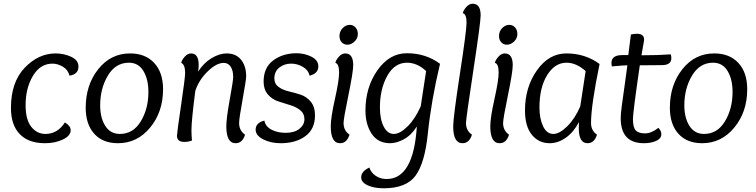

<svg xmlns="http://www.w3.org/2000/svg" viewBox="-20 -762 4077 1035"><path d="M355 -354Q346 -387 318 -403Q290 -419 263 -419Q197 -419 157.5 -353Q118 -287 118 -195Q118 -117 148.5 -78.5Q179 -40 225 -40Q290 -40 330 -102Q361 -83 361 -60Q361 -30 319 -10Q277 10 222 10Q134 10 86.5 -39Q39 -88 39 -180Q39 -319 113 -396.5Q187 -474 280 -474Q324 -474 363.5 -456Q403 -438 403 -403Q403 -362 355 -354Z M616 10Q534 10 488 -41Q442 -92 442 -181Q442 -304 509.5 -389Q577 -474 681 -474Q764 -474 811.5 -422.5Q859 -371 859 -281Q859 -159 789.5 -74.5Q720 10 616 10ZM675 -424Q603 -424 561.5 -354.5Q520 -285 520 -194Q520 -127 547.5 -83.5Q575 -40 626 -40Q698 -40 739 -108Q780 -176 780 -266Q780 -335 753 -379.5Q726 -424 675 -424Z M1033 -273Q1012 -112 1012 -60Q1012 -30 1015 -5Q997 3 973 3Q934 3 934 -31Q934 -45 956 -194.5Q978 -344 978 -368Q978 -414 957 -423Q959 -437 975 -455.5Q991 -474 1010 -474Q1051 -474 1051 -412Q1051 -394 1048 -376Q1078 -423 1120.5 -448.5Q1163 -474 1202 -474Q1252 -474 1279.5 -440Q1307 -406 1307 -351Q1307 -332 1288 -227.5Q1269 -123 1269 -99Q1269 -58 1301 -36Q1287 10 1250 10Q1200 10 1200 -81Q1200 -124 1218.5 -225.5Q1237 -327 1237 -347Q1237 -382 1223.5 -402.5Q1210 -423 1186 -423Q1147 -423 1100 -377.5Q1053 -332 1033 -273Z M1649 -354Q1643 -383 1613.5 -401Q1584 -419 1549 -419Q1513 -419 1486 -398Q1459 -377 1459 -339Q1459 -310 1481.5 -293.5Q1504 -277 1536.5 -269.5Q1569 -262 1601 -251.5Q1633 -241 1655.5 -213.5Q1678 -186 1678 -140Q1678 -66 1626 -28Q1574 10 1493 10Q1439 10 1398.5 -11Q1358 -32 1358 -63Q1358 -100 1405 -112Q1411 -80 1443.5 -63Q1476 -46 1520 -46Q1567 -46 1594 -67.5Q1621 -89 1621 -120Q1621 -150 1598.5 -168Q1576 -186 1543.5 -195.5Q1511 -205 1478.5 -216Q1446 -227 1423.5 -253.5Q1401 -280 1401 -322Q1401 -398 1453 -436.5Q1505 -475 1579 -475Q1621 -475 1658.5 -456.5Q1696 -438 1696 -404Q1696 -366 1649 -354Z M1853 -521Q1834 -521 1822 -534Q1810 -547 1810 -568Q1810 -593 1827 -610.5Q1844 -628 1866 -628Q1884 -628 1896.5 -614Q1909 -600 1909 -579Q1909 -555 1891 -538Q1873 -521 1853 -521ZM1841 -474Q1884 -474 1884 -411Q1884 -374 1858 -248Q1832 -122 1832 -99Q1832 -58 1864 -36Q1850 10 1813 10Q1763 10 1763 -81Q1763 -128 1785.5 -228.5Q1808 -329 1808 -371Q1808 -418 1788 -423Q1790 -437 1806 -455.5Q1822 -474 1841 -474Z M2103 -40Q2136 -40 2177 -80.5Q2218 -121 2248 -189Q2261 -279 2277 -379Q2229 -424 2174 -424Q2107 -424 2067.5 -353Q2028 -282 2028 -183Q2028 -119 2048.5 -79.5Q2069 -40 2103 -40ZM2173 -475Q2276 -475 2352 -418Q2305 -222 2286 -40Q2270 117 2220 185Q2170 253 2048 253Q1997 253 1962 237Q1927 221 1927 194Q1927 162 1971 141Q1980 169 2005.5 186Q2031 203 2064 203Q2209 203 2227 -80Q2197 -33 2157.5 -11.5Q2118 10 2083 10Q2017 10 1983.5 -41Q1950 -92 1950 -166Q1950 -291 2014.5 -383Q2079 -475 2173 -475Z M2528 -742Q2571 -742 2571 -679Q2571 -642 2531.5 -382Q2492 -122 2492 -99Q2492 -58 2524 -36Q2510 10 2473 10Q2423 10 2423 -81Q2423 -128 2459 -363Q2495 -598 2495 -639Q2495 -686 2475 -691Q2477 -705 2493 -723.5Q2509 -742 2528 -742Z M2713 -521Q2694 -521 2682 -534Q2670 -547 2670 -568Q2670 -593 2687 -610.5Q2704 -628 2726 -628Q2744 -628 2756.5 -614Q2769 -600 2769 -579Q2769 -555 2751 -538Q2733 -521 2713 -521ZM2701 -474Q2744 -474 2744 -411Q2744 -374 2718 -248Q2692 -122 2692 -99Q2692 -58 2724 -36Q2710 10 2673 10Q2623 10 2623 -81Q2623 -128 2645.5 -228.5Q2668 -329 2668 -371Q2668 -418 2648 -423Q2650 -437 2666 -455.5Q2682 -474 2701 -474Z M3101 -104Q3072 -49 3030 -19.5Q2988 10 2943 10Q2884 10 2847 -35.5Q2810 -81 2810 -166Q2810 -292 2874.5 -383Q2939 -474 3033 -474Q3135 -474 3212 -417Q3166 -193 3166 -99Q3166 -58 3198 -36Q3184 10 3147 10Q3100 10 3100 -71Q3100 -93 3101 -104ZM3108 -189Q3121 -279 3137 -379Q3086 -424 3034 -424Q2971 -424 2929.5 -357Q2888 -290 2888 -183Q2888 -123 2907.5 -81.5Q2927 -40 2963 -40Q2996 -40 3038 -81.5Q3080 -123 3108 -189Z M3334 -465H3367Q3368 -479 3374 -521.5Q3380 -564 3381 -576Q3399 -580 3413 -580Q3452 -580 3452 -549Q3452 -543 3449 -527Q3446 -511 3442.5 -491Q3439 -471 3438 -464Q3528 -464 3596 -469Q3599 -458 3599 -449Q3599 -412 3551 -411Q3519 -410 3429 -410Q3392 -157 3392 -120Q3392 -74 3407.5 -58.5Q3423 -43 3457 -43Q3492 -43 3529 -73Q3545 -57 3545 -39Q3545 -15 3517 -2.5Q3489 10 3451 10Q3326 10 3326 -125Q3326 -147 3332 -193Q3338 -239 3348 -307.5Q3358 -376 3362 -410Q3344 -410 3278 -404Q3276 -418 3276 -422Q3276 -465 3334 -465Z M3765 10Q3683 10 3637 -41Q3591 -92 3591 -181Q3591 -304 3658.5 -389Q3726 -474 3830 -474Q3913 -474 3960.5 -422.5Q4008 -371 4008 -281Q4008 -159 3938.5 -74.5Q3869 10 3765 10ZM3824 -424Q3752 -424 3710.5 -354.5Q3669 -285 3669 -194Q3669 -127 3696.5 -83.5Q3724 -40 3775 -40Q3847 -40 3888 -108Q3929 -176 3929 -266Q3929 -335 3902 -379.5Q3875 -424 3824 -424Z"/></svg>

Font: Overlock
Style: Italic
Weight: 400
Designer: Dario Muhafara
Foundry: Dario Manuel Muhafara
Version: Version 1.001